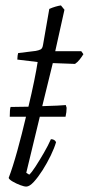

<svg xmlns="http://www.w3.org/2000/svg" viewBox="-20 -689 328 709"><path d="M77 0Q69 0 54.5 -5.5Q40 -11 27 -18.5Q14 -26 12 -32Q27 -71 44 -132.5Q61 -194 76 -258H16Q16 -285 19 -294Q35 -294 51.5 -294.5Q68 -295 85 -295Q97 -345 106 -389Q115 -433 119 -460L44 -469Q44 -477 45 -483.5Q46 -490 47 -493L112 -501Q123 -503 130 -506.5Q137 -510 139 -524L162 -656Q173 -661 185 -664.5Q197 -668 205 -669L218 -653L184 -500H280L288 -489Q282 -479 274 -469Q266 -459 257 -453L175 -456L136 -297Q168 -298 191.5 -299Q215 -300 223 -301L226 -291Q226 -275 222 -258H127L77 -51L88 -44Q97 -52 111.5 -74.5Q126 -97 142 -124.5Q158 -152 168 -175Q182 -175 187 -164Q181 -143 167.5 -115Q154 -87 137.5 -61Q121 -35 105 -17.5Q89 0 77 0Z"/></svg>

Font: Texturina 72pt 72pt Thin
Style: Italic
Weight: 100
Italic angle: -11°
Designer: Guillermo Torres Carreño
Foundry: Omnibus-Type
Version: Version 1.002; ttfautohint (v1.8.3)